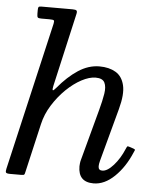

<svg xmlns="http://www.w3.org/2000/svg" viewBox="-55 -827 728 884"><g transform="rotate(5 309.0 -385.0)"><path d="M582 -148Q553 -79 506.8 -34.5Q460.5 10 410 10Q339 10 339 -63Q339 -67 340 -76.2Q341 -85.5 343 -92L407 -330Q418.5 -372.5 423.8 -405.2Q429 -438 419.5 -457Q410 -476 378 -476Q349 -476 313.2 -457Q277.5 -438 243.2 -404.8Q209 -371.5 182.5 -329.2Q156 -287 145.5 -240.5L93.5 -15.5Q91.5 -5 89 -2.5Q86.5 0 73 0H24Q7 0 4.5 -5Q2 -10 5 -22.5L163 -705.5Q166 -718.5 162.8 -721.8Q159.5 -725 142 -725H104Q91.5 -725 88.2 -728.8Q85 -732.5 85 -745.5V-761.5Q85 -772.5 87.2 -776.2Q89.5 -780 100 -780H244Q259 -780 263 -776Q267 -772 264 -759.5L187 -420.5Q183.5 -404.5 186 -401.2Q188.5 -398 201 -413Q245.5 -466.5 293 -497.8Q340.5 -529 391 -529Q435.5 -529 466 -511Q496.5 -493 506.2 -452Q516 -411 497 -341L431 -96Q427 -81 427 -71Q427 -52 445 -52Q468.5 -52 497 -84Q525.5 -116 544 -160.5Q548.5 -171 550.5 -173Q552.5 -175 564 -171L580 -165.5Q588.5 -162.5 586.8 -158.8Q585 -155 582 -148Z"/></g></svg>

Font: Besley*
Style: Italic
Weight: 400
Italic angle: -13°
Designer: Owen Earl
Foundry: indestructible type*
Version: Version 2.000; ttfautohint (v1.8.3)